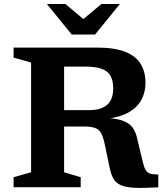

<svg xmlns="http://www.w3.org/2000/svg" viewBox="-20 -936 836 960"><path d="M429.5 -385.5Q485 -385.5 515.5 -411.8Q546 -438 546 -494.5Q546 -531 533.5 -555Q521 -579 490.8 -591Q460.5 -603 407 -603H205.5L210.5 -698H466.5Q555.5 -698 608.5 -676Q661.5 -654 684.5 -614.5Q707.5 -575 707.5 -522.5Q707.5 -474.5 687 -436.8Q666.5 -399 624.2 -374.8Q582 -350.5 516.5 -342.5V-346Q571 -342.5 601.5 -329.5Q632 -316.5 647 -292.2Q662 -268 669 -230.5L692.5 -132.5Q699 -102 707.5 -87.2Q716 -72.5 730.8 -68Q745.5 -63.5 771.5 -63.5V0.5Q699.5 5 654.8 3Q610 1 585 -9.8Q560 -20.5 547.5 -42Q535 -63.5 528 -98.5L504.5 -211Q497 -248 486.8 -268Q476.5 -288 456.5 -295.8Q436.5 -303.5 399.5 -303.5H209.5L205 -385.5ZM300.5 -698V-74.5L383.5 -50V0H48V-50L135.5 -74.5V-623.5L48 -648V-698ZM412.5 -827.5H381.5L487 -916H579.5L455.5 -763.5H338.5L214.5 -916H307Z"/></svg>

Font: Newsreader 9pt SemiBold
Style: Regular
Weight: 600
Designer: Hugues Gentile
Foundry: Production Type
Version: Version 1.003